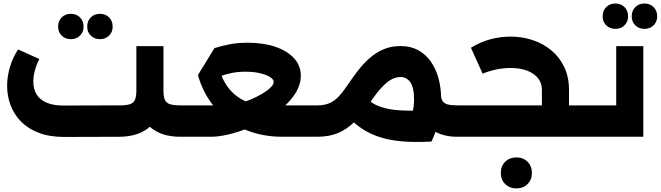

<svg xmlns="http://www.w3.org/2000/svg" viewBox="-20 -775 3744 1088"><path d="M343.6 1Q260.6 1 199.4 -22.5Q138.1 -46 98.4 -87Q58.7 -128 39.5 -179.9Q20.3 -231.7 20.3 -288.4Q20.3 -341 36 -394.1Q51.7 -447.3 82.6 -494.9L202.7 -440.7Q185.6 -405.9 177.1 -373.8Q168.7 -341.7 168.7 -313Q168.7 -271.1 187.3 -240.4Q205.9 -209.6 244 -193.2Q282.1 -176.9 340.1 -176.9L657.1 -177.9Q696.7 -177.9 717.1 -184.9Q737.6 -192 745.1 -210.3Q752.7 -228.6 752.7 -261.4V-513.4H906.3V-261.4Q906.3 -178.4 877.3 -120.1Q848.3 -61.9 792.9 -31.2Q737.4 -0.6 657.1 0ZM1001.9 0Q921.6 0 866.1 -30.6Q810.7 -61.3 781.7 -119.9Q752.7 -178.4 752.7 -261.4H906.3Q906.3 -228.6 913.9 -210.3Q921.4 -192 942.1 -184.9Q962.7 -177.9 1001.9 -177.9H1028.9V0ZM1028.9 0V-177.9Q1038.1 -177.9 1043.5 -153.8Q1048.9 -129.7 1048.9 -90Q1048.9 -49.1 1043.5 -24.6Q1038.1 0 1028.9 0ZM546.3 -553Q514.9 -553 494.5 -573.1Q474.1 -593.1 474.1 -624.1Q474.1 -656.2 494.5 -676.5Q514.9 -696.7 546.3 -696.7Q577.7 -696.7 598.1 -676.5Q618.4 -656.2 618.4 -624.1Q618.4 -593.1 598.1 -573.1Q577.7 -553 546.3 -553ZM381.4 -553Q350 -553 329.6 -573.1Q309.3 -593.1 309.3 -624.1Q309.3 -656.2 329.6 -676.5Q350 -696.7 381.4 -696.7Q412.9 -696.7 433.2 -676.5Q453.6 -656.2 453.6 -624.1Q453.6 -593.1 433.2 -573.1Q412.9 -553 381.4 -553Z M1029 0V-177.9H1260.1Q1292 -177.9 1328.7 -187.1Q1365.4 -196.3 1401.2 -211.4Q1437 -226.4 1466.6 -244.3Q1496.1 -262.1 1513.6 -279.4Q1531.1 -296.7 1531.1 -310.4Q1531.1 -324.9 1510.9 -338Q1490.6 -351.1 1454.4 -359.9Q1418.3 -368.7 1370.9 -368.7Q1331.3 -368.7 1295.6 -361.9Q1259.9 -355 1222.7 -341.3L1190.7 -305.3L1101.7 -349.9L1195.3 -502.3Q1235.1 -515.1 1281.4 -524Q1327.7 -532.9 1383.9 -532.9Q1473.7 -532.9 1541.3 -509.5Q1608.9 -486.1 1646.8 -444.4Q1684.7 -402.7 1684.7 -346Q1684.7 -299.3 1659.4 -255.4Q1634 -211.4 1591.3 -173Q1548.6 -134.6 1494.9 -102.9Q1441.1 -71.3 1383.9 -48.2Q1326.6 -25.1 1272.4 -12.6Q1218.1 0 1174.4 0ZM1581.3 0Q1460 0 1362.4 -43.4Q1264.7 -86.9 1197.8 -165.8Q1130.9 -244.7 1101.7 -349.9L1218.1 -408.9Q1230.3 -339.3 1266.9 -287.1Q1303.4 -235 1360.1 -206.4Q1416.7 -177.9 1486.4 -177.9H1777.1V0ZM1777.1 0V-177.9Q1786.4 -177.9 1791.8 -153.8Q1797.1 -129.7 1797.1 -90Q1797.1 -49.1 1791.8 -24.6Q1786.4 0 1777.1 0ZM1029 0Q1019.7 0 1014.4 -24.6Q1009 -49.1 1009 -90.4Q1009 -130.1 1014.4 -154Q1019.7 -177.9 1029 -177.9Z M2571.4 0Q2496.1 0 2442.7 -30.6Q2389.3 -61.3 2360.8 -119.9Q2332.3 -178.4 2332.3 -261.4V-280.9L2469 -271.7L2476.4 -248.9Q2478.1 -221.1 2486.3 -205.4Q2494.4 -189.7 2514.8 -183.8Q2535.1 -177.9 2571.4 -177.9H2607.9V0ZM1777 0Q1767.7 0 1762.4 -24.6Q1757 -49.1 1757 -90.4Q1757 -130.1 1762.4 -154Q1767.7 -177.9 1777 -177.9ZM1777 0V-177.9Q1819.3 -177.9 1848.7 -191.1Q1878.1 -204.4 1902.9 -232Q1927.7 -259.6 1954.7 -300.6Q1980 -337.7 2008.9 -375.3Q2037.7 -412.9 2073 -444.3Q2108.3 -475.7 2151.7 -494.9Q2195.1 -514.1 2250 -514.1Q2306.4 -514.1 2349.4 -490.8Q2392.3 -467.4 2421.3 -426.2Q2450.3 -385 2465.1 -330.4Q2479.9 -275.9 2479.9 -212.9Q2479.9 -156.7 2465.9 -92.2Q2451.9 -27.7 2425 27.1L2279.3 -37.3Q2302.3 -77.3 2314.3 -122.1Q2326.3 -167 2326.3 -212.9Q2326.3 -277.7 2305.7 -308.1Q2285.1 -338.6 2248.3 -338.6Q2223.3 -338.6 2196.9 -324.1Q2170.6 -309.6 2142 -278.6Q2113.4 -247.7 2080 -198Q2033.7 -128.9 1989.5 -85.3Q1945.3 -41.7 1894.9 -20.9Q1844.6 0 1777 0ZM2416.6 -150.7 2425 27.1Q2325.9 32.7 2253 25.6Q2180.1 18.6 2125.5 -0.1Q2070.9 -18.9 2028.4 -47.9Q1985.9 -77 1949.4 -115L2051 -223Q2085.1 -187.9 2133.9 -170.5Q2182.7 -153.1 2251.9 -149.4Q2321.1 -145.7 2416.6 -150.7ZM2607.9 0V-177.9Q2617.1 -177.9 2622.5 -153.8Q2627.9 -129.7 2627.9 -90Q2627.9 -49.1 2622.5 -24.6Q2617.1 0 2607.9 0Z M3180.6 0V-177.9H3321V0ZM2608 0Q2598.7 0 2593.4 -24.6Q2588 -49.1 2588 -90.4Q2588 -130.1 2593.4 -154Q2598.7 -177.9 2608 -177.9ZM3050.7 -97.1V-267.1Q3050.7 -302.9 3029.8 -330.5Q3008.9 -358.1 2968.9 -373.9Q2928.9 -389.7 2871.9 -389.7Q2830.1 -389.7 2788.1 -380.4Q2746 -371.1 2714.9 -357.4L2648.7 -504.4Q2699.4 -536 2756.7 -551.8Q2814 -567.6 2872.7 -567.6Q2940 -567.6 2999.7 -547.5Q3059.4 -527.4 3105.5 -488.6Q3151.6 -449.7 3177.9 -393.9Q3204.3 -338.1 3204.3 -267.1V-97.1ZM2608 0V-177.9H3242L3209.7 0ZM3321 0V-177.9Q3330.3 -177.9 3335.6 -153.8Q3341 -129.7 3341 -90Q3341 -49.1 3335.6 -24.6Q3330.3 0 3321 0ZM2906 292.6Q2867.7 292.6 2842.8 267.9Q2817.9 243.3 2817.9 205Q2817.9 166.3 2842.8 141.6Q2867.7 116.9 2906 116.9Q2944.7 116.9 2969.4 141.6Q2994.1 166.3 2994.1 205Q2994.1 243.3 2969.4 267.9Q2944.7 292.6 2906 292.6Z M3471.9 -513.4H3625.4V0H3321V-177.9H3471.9ZM3321 0Q3311.7 0 3306.4 -24.5Q3301 -49 3301 -90.3Q3301 -130.1 3306.4 -154Q3311.7 -177.9 3321 -177.9ZM3631.9 -611.4Q3600.4 -611.4 3580.1 -631.5Q3559.7 -651.6 3559.7 -682.5Q3559.7 -714.7 3580.1 -734.9Q3600.4 -755.1 3631.9 -755.1Q3663.3 -755.1 3683.6 -734.9Q3704 -714.7 3704 -682.5Q3704 -651.6 3683.6 -631.5Q3663.3 -611.4 3631.9 -611.4ZM3467 -611.4Q3435.6 -611.4 3415.2 -631.5Q3394.9 -651.6 3394.9 -682.5Q3394.9 -714.7 3415.2 -734.9Q3435.6 -755.1 3467 -755.1Q3498.4 -755.1 3518.8 -734.9Q3539.1 -714.7 3539.1 -682.5Q3539.1 -651.6 3518.8 -631.5Q3498.4 -611.4 3467 -611.4Z"/></svg>

Font: Alexandria
Style: Regular
Weight: 400
Designer: Mohamed Gaber
Foundry: Kief Type Foundry
Version: Version 5.100